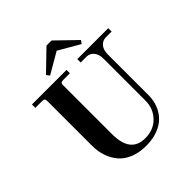

<svg xmlns="http://www.w3.org/2000/svg" viewBox="-245 -1088 1273 1273"><g transform="rotate(-45 391.5 -451.0)"><path d="M51.8 -711.9H376V-680.2H312Q298.3 -680.2 293.2 -674.8Q288.1 -669.4 288.1 -655.8V-198.2Q288.1 -108.9 322.3 -65.4Q356.4 -22 424.8 -22Q504.4 -22 553.2 -73Q602.1 -124 602.1 -198.2V-589.8Q602.1 -633.3 581.8 -656.7Q561.5 -680.2 530.8 -680.2H477.1V-711.9H767.1V-680.2H712.9Q682.1 -680.2 662.1 -656.7Q642.1 -633.3 642.1 -589.8V-208Q642.1 -160.6 626.2 -119.9Q610.4 -79.1 580.1 -48.1Q549.8 -17.1 502 0.5Q454.1 18.1 394 18.1Q330.1 18.1 280.5 -2Q231 -22 200.9 -57.4Q170.9 -92.8 155.5 -138.2Q140.1 -183.6 140.1 -236.8V-655.8Q140.1 -669.4 135 -674.8Q129.9 -680.2 116.2 -680.2H51.8ZM272 -762.2 255.9 -784.2 396 -919.9H443.8L584 -784.2L567.9 -762.2L419.9 -848.1Z"/></g></svg>

Font: Flanker Steampunk
Style: Bold
Weight: 700
Designer: Alexey Kryukov, Leonardo Di Lena
Foundry: Alexey Kryukov, Leonardo Di Lena
Version: 1.210